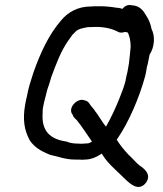

<svg xmlns="http://www.w3.org/2000/svg" viewBox="-20 -679 652 770"><path d="M81 -260C70 -199 78 -156 98 -119V-118C118 -88 144 -73 179 -59L180 -58H181C212 -52 241 -39 282 -39H300C305 -38 313 -38 320 -39C346 -39 369 -50 388 -63C402 -39 420 -20 439 -2C456 14 472 30 489 46C499 54 536 93 566 53C590 18 553 -5 545 -12H544C527 -24 514 -42 495 -59C478 -77 461 -98 448 -119C448 -120 451 -122 451 -123C497 -190 538 -286 562 -373L563 -378C566 -388 567 -399 569 -410C571 -417 574 -427 575 -435C576 -439 577 -444 578 -450L580 -460C601 -492 602 -536 588 -562C584 -582 578 -599 566 -617C556 -634 542 -657 507 -658C496 -661 481 -657 472 -644H470C466 -644 460 -648 447 -648C431 -651 404 -654 382 -654H375C364 -654 356 -654 344 -653C292 -653 252 -630 225 -597C176 -541 142 -467 114 -388C105 -359 94 -328 88 -293C85 -282 83 -271 81 -260ZM151 -225V-226C150 -252 161 -282 168 -313V-314C168 -315 170 -318 171 -324C177 -339 181 -355 186 -371C205 -422 224 -473 251 -512L270 -539L284 -553C296 -564 308 -565 331 -570C343 -570 355 -571 366 -571C401 -571 432 -563 452 -552C462 -546 473 -548 481 -551L487 -550L493 -548C501 -528 503 -519 504 -491C503 -473 499 -446 497 -424L491 -390C489 -381 486 -371 484 -359V-357C479 -336 471 -314 458 -282C445 -249 424 -204 405 -171C393 -185 380 -208 370 -222C365 -228 360 -235 357 -240C350 -249 343 -256 339 -263C336 -267 333 -274 318 -277C291 -288 248 -245 272 -218L274 -212C279 -206 281 -203 288 -197C308 -173 329 -139 349 -111C342 -107 336 -104 331 -104H329C317 -103 307 -102 297 -103H296C279 -103 262 -105 250 -110V-111H249C180 -120 146 -154 151 -225Z"/></svg>

Font: Scribbler
Style: ExBdIta
Weight: 800
Designer: Mew Too
Foundry: Cannot Into Space Fonts
Version: Version 1.001